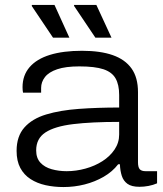

<svg xmlns="http://www.w3.org/2000/svg" viewBox="-20 -743 658 775"><path d="M236 12Q198 12 164 4.5Q130 -3 103.5 -20Q77 -37 62 -65Q47 -93 47 -134Q47 -193 78.5 -228.5Q110 -264 166.5 -281Q223 -298 298.5 -303.5Q374 -309 461 -309V-360Q461 -401 446.5 -426.5Q432 -452 397.5 -463.5Q363 -475 300 -475Q245 -475 211 -463.5Q177 -452 161.5 -432Q146 -412 146 -388V-369H73Q72 -374 71.5 -379Q71 -384 71 -391Q71 -439 99.5 -472Q128 -505 181.5 -521.5Q235 -538 311 -538Q385 -538 435 -520.5Q485 -503 511 -466.5Q537 -430 537 -371V-88Q537 -68 544 -60Q551 -52 568 -52H614V-3Q598 4 579.5 7.5Q561 11 543 11Q511 11 494.5 -1Q478 -13 471.5 -33.5Q465 -54 464 -80H457Q434 -50 398.5 -29.5Q363 -9 321.5 1.5Q280 12 236 12ZM249 -52Q287 -52 325 -62.5Q363 -73 393.5 -92.5Q424 -112 442.5 -139.5Q461 -167 461 -200V-251Q350 -251 275.5 -242Q201 -233 163.5 -208.5Q126 -184 126 -136Q126 -105 143 -86.5Q160 -68 188.5 -60Q217 -52 249 -52ZM365 -591 279 -719V-723H369L430 -591ZM194 -591 108 -719 109 -723H200L260 -591Z"/></svg>

Font: Archivo SemiExpanded Light
Style: Regular
Weight: 300
Width: 6
Designer: Hector Gatti
Foundry: Omnibus-Type
Version: Version 2.001